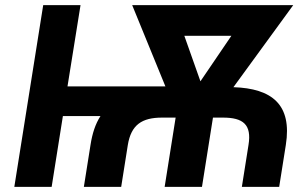

<svg xmlns="http://www.w3.org/2000/svg" viewBox="-20 -731 1167 751"><path d="M36 0H182L226 -277H373C353 -246 341 -209 334 -164L308 0H454L480 -164C493 -243 535 -271 614 -271H667L624 0H770L813 -271H852C931 -271 965 -244 952 -164L926 0H1072L1098 -164C1123 -322 1044 -385 893 -390L1127 -711H497L627 -393H244L295 -711H149ZM701 -591H885L764 -413Z"/></svg>

Font: Asimov Pro
Style: BdObl
Weight: 700
Designer: Google
Version: Version 2.000980; 2014